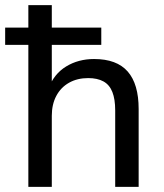

<svg xmlns="http://www.w3.org/2000/svg" viewBox="-32 -725 635 745"><path d="M78 0V-551H-12V-618H78V-705H169V-618H361V-551H169V-381H156Q177 -438 224.5 -467Q272 -496 333 -496Q421 -496 463.5 -447.5Q506 -399 506 -302V0H415V-297Q415 -340 404 -368Q393 -396 369.5 -409Q346 -422 310 -422Q268 -422 236 -404Q204 -386 186.5 -353Q169 -320 169 -276V0Z"/></svg>

Font: Nunito Sans 12pt Medium
Style: Regular
Weight: 500
Designer: Vernon Adams
Foundry: Vernon Adams
Version: Version 3.101;gftools[0.9.27]